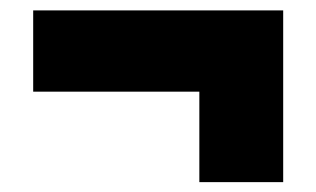

<svg xmlns="http://www.w3.org/2000/svg" viewBox="-20 -496 624 379"><path d="M373.5 -136.5Q373.5 -190.5 373.5 -241Q373.5 -291.5 373.5 -335.5V-429.5L512.5 -315Q466 -315 422.2 -315Q378.5 -315 340 -315H244.5Q200.5 -315 150 -315Q99.5 -315 45.5 -315V-475.5Q99.5 -475.5 150 -475.5Q200.5 -475.5 244.5 -475.5H340Q384.5 -475.5 435 -475.5Q485.5 -475.5 539 -475.5V-335.5Q539 -291.5 539 -241Q539 -190.5 539 -136.5Z"/></svg>

Font: Commissioner Thin ExtraBold
Style: Regular
Weight: 800
Version: Version 1.000